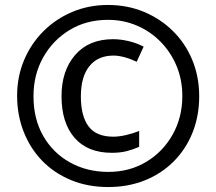

<svg xmlns="http://www.w3.org/2000/svg" viewBox="-20 -744 871 774"><path d="M416 10Q333 10 265 -18.5Q197 -47 149 -97Q101 -147 75 -214Q49 -281 49 -358Q49 -435 77 -501.5Q105 -568 155 -618Q205 -668 271.5 -696Q338 -724 415 -724Q493 -724 559.5 -696.5Q626 -669 676.5 -619.5Q727 -570 755 -502.5Q783 -435 783 -356Q783 -276 756 -209Q729 -142 680 -93Q631 -44 564 -17Q497 10 416 10ZM417 -51Q502 -51 569.5 -91.5Q637 -132 676 -201.5Q715 -271 715 -357Q715 -422 692 -477.5Q669 -533 628 -575Q587 -617 532.5 -640.5Q478 -664 415 -664Q328 -664 260.5 -623Q193 -582 154 -512.5Q115 -443 115 -356Q115 -264 154.5 -195.5Q194 -127 262.5 -89Q331 -51 417 -51ZM431 -128Q333 -128 280.5 -188.5Q228 -249 228 -356Q228 -459 283 -522.5Q338 -586 436 -586Q465 -586 497.5 -578.5Q530 -571 559 -556L531 -495Q506 -507 481.5 -513.5Q457 -520 438 -520Q375 -520 340.5 -477.5Q306 -435 306 -355Q306 -276 337 -234.5Q368 -193 437 -193Q460 -193 488 -199.5Q516 -206 541 -216V-152Q516 -141 490 -134.5Q464 -128 431 -128Z"/></svg>

Font: Noto Sans Sinhala UI Condensed
Style: Bold
Weight: 700
Width: 3
Designer: Jelle Bosma - Monotype Design Team
Foundry: Monotype Imaging Inc.
Version: Version 2.006; ttfautohint (v1.8.4.7-5d5b)